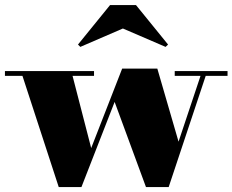

<svg xmlns="http://www.w3.org/2000/svg" viewBox="-25 -748 942 778"><path d="M897 -460V-440.5H808.5L658.5 10H566.5L439.5 -335L305 10H213L66 -440.5H-5V-460H356V-440.5H269L344.5 -148L470 -470H612.5L698.5 -174L787.5 -440.5H683V-460ZM300.5 -558 291 -567.5 421 -727.5H526L656 -567.5L646 -558L473 -632.5Z"/></svg>

Font: Bodoni Moda 11pt Black
Style: Regular
Weight: 900
Designer: Owen Earl
Foundry: indestructible type
Version: Version 2.004